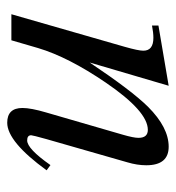

<svg xmlns="http://www.w3.org/2000/svg" viewBox="3 -485 494 540"><g transform="rotate(90 250.0 -215.0)"><path d="M459 -99.1Q378.4 11.7 325.2 11.7Q283.7 11.7 283.7 -31.2Q283.7 -55.2 296.4 -98.1L358.9 -313.5Q367.7 -343.8 367.7 -357.4Q367.7 -383.8 345.2 -383.8Q293 -383.8 212.4 -265.6Q140.6 -160.2 115.2 -75.2L93.3 0H20L111.8 -319.3Q122.6 -357.4 122.6 -371.1Q122.6 -399.4 86.4 -399.4Q71.8 -399.4 51.8 -395.5V-413.6L221.2 -442.4L155.8 -220.2Q234.9 -338.4 280.3 -384.3Q338.4 -442.4 392.6 -442.4Q444.8 -442.4 444.8 -379.4Q444.8 -354 436.5 -326.2L371.1 -98.1Q360.4 -59.6 360.4 -55.7Q360.4 -44.4 375 -44.4Q398.4 -44.4 444.3 -109.9Z"/></g></svg>

Font: Dai Banna SIL Book
Style: Oblique
Weight: 400
Italic angle: -11°
Designer: Victor Gaultney
Foundry: SIL International
Version: Version 2.000